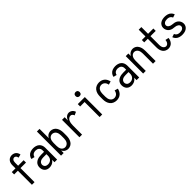

<svg xmlns="http://www.w3.org/2000/svg" viewBox="433 -2443 4134 4134"><g transform="rotate(-45 2500.0 -375.5)"><path d="M173 0V-428H60V-500H173V-595Q173 -626 181 -656Q189 -686 209 -710.5Q229 -735 258 -747Q287 -759 318 -759Q353 -759 385 -744Q417 -729 436 -699Q455 -669 460 -635L383 -616Q381 -633 373.5 -649.5Q366 -666 351 -676.5Q336 -687 318 -687Q297 -687 280.5 -672Q264 -657 258.5 -636.5Q253 -616 253 -595V-500H421V-428H253V0Z M706 8Q675 8 645 -2Q615 -12 593 -35Q571 -58 561.5 -88Q552 -118 552 -149Q552 -180 563 -209.5Q574 -239 597 -260.5Q620 -282 648.5 -294.5Q677 -307 707.5 -312Q738 -317 769 -317H860V-363Q860 -385 852 -405.5Q844 -426 827.5 -440Q811 -454 790 -460Q769 -466 747 -466Q722 -466 697 -457.5Q672 -449 655 -428Q638 -407 635 -382L558 -400Q564 -442 593 -476.5Q622 -511 663.5 -524.5Q705 -538 747 -538Q784 -538 820 -528Q856 -518 884.5 -494Q913 -470 926.5 -435Q940 -400 940 -363V0H860V-75Q853 -63 844 -52Q819 -22 782 -7Q745 8 706 8ZM860 -198V-245H769Q746 -245 722.5 -241Q699 -237 678 -225.5Q657 -214 644.5 -193.5Q632 -173 632 -149Q632 -125 645.5 -103Q659 -81 682.5 -72.5Q706 -64 731.5 -64Q757 -64 782 -73Q807 -82 825.5 -101.5Q844 -121 852 -146.5Q860 -172 860 -198Z M1275 8Q1244 8 1214 -4.5Q1184 -17 1163 -42Q1150 -58 1140 -76V0H1060V-735H1140V-454Q1150 -472 1163 -488Q1184 -513 1214 -525.5Q1244 -538 1275 -538Q1316 -538 1352 -518.5Q1388 -499 1409.5 -464Q1431 -429 1439.5 -389.5Q1448 -350 1448 -310V-220Q1448 -180 1439.5 -140.5Q1431 -101 1409.5 -66Q1388 -31 1352 -11.5Q1316 8 1275 8ZM1251 -64Q1278 -64 1303 -77.5Q1328 -91 1342.5 -115Q1357 -139 1362.5 -166Q1368 -193 1368 -220V-310Q1368 -337 1362.5 -364Q1357 -391 1342.5 -415Q1328 -439 1303 -452.5Q1278 -466 1251 -466Q1224 -466 1200 -452Q1176 -438 1163 -414Q1150 -390 1145 -363.5Q1140 -337 1140 -310V-220Q1140 -193 1145 -166.5Q1150 -140 1163 -116Q1176 -92 1200 -78Q1224 -64 1251 -64ZM1110 -311V-315Z M1620 0V-530H1700V-430Q1708 -452 1720 -473Q1737 -501 1766 -519.5Q1795 -538 1828 -538Q1857 -538 1883.5 -525.5Q1910 -513 1928.5 -490.5Q1947 -468 1955 -440L1880 -406Q1874 -430 1855 -448Q1836 -466 1811 -466Q1781 -466 1756.5 -446Q1732 -426 1720.5 -398Q1709 -370 1704.5 -340.5Q1700 -311 1700 -281V0Z M2235 0V-458H2099L2100 -530H2314V0ZM2250 -623Q2233 -623 2217.5 -630Q2202 -637 2194.5 -652.5Q2187 -668 2188 -685Q2187 -702 2194.5 -717.5Q2202 -733 2217.5 -740.5Q2233 -748 2250 -748Q2267 -748 2282.5 -740.5Q2298 -733 2305 -717.5Q2312 -702 2313 -685Q2312 -668 2305 -652.5Q2298 -637 2282.5 -630Q2267 -623 2250 -623Z M2751 8Q2709 8 2668.5 -8.5Q2628 -25 2601 -59.5Q2574 -94 2563 -135.5Q2552 -177 2552 -220V-310Q2552 -353 2563 -394.5Q2574 -436 2601 -470.5Q2628 -505 2668.5 -521.5Q2709 -538 2751 -538Q2786 -538 2819.5 -527.5Q2853 -517 2879.5 -494Q2906 -471 2922 -440Q2938 -409 2945 -375L2869 -353Q2864 -382 2849.5 -409Q2835 -436 2808 -451Q2781 -466 2751 -466Q2724 -466 2699 -453Q2674 -440 2659 -416Q2644 -392 2638 -365Q2632 -338 2632 -310V-220Q2632 -192 2638 -165Q2644 -138 2659 -114Q2674 -90 2699 -77Q2724 -64 2751 -64Q2781 -64 2808 -79Q2835 -94 2849.5 -121Q2864 -148 2869 -177L2945 -155Q2938 -121 2922 -90Q2906 -59 2879.5 -36Q2853 -13 2819.5 -2.5Q2786 8 2751 8Z M3206 8Q3175 8 3145 -2Q3115 -12 3093 -35Q3071 -58 3061.5 -88Q3052 -118 3052 -149Q3052 -180 3063 -209.5Q3074 -239 3097 -260.5Q3120 -282 3148.5 -294.5Q3177 -307 3207.5 -312Q3238 -317 3269 -317H3360V-363Q3360 -385 3352 -405.5Q3344 -426 3327.5 -440Q3311 -454 3290 -460Q3269 -466 3247 -466Q3222 -466 3197 -457.5Q3172 -449 3155 -428Q3138 -407 3135 -382L3058 -400Q3064 -442 3093 -476.5Q3122 -511 3163.5 -524.5Q3205 -538 3247 -538Q3284 -538 3320 -528Q3356 -518 3384.5 -494Q3413 -470 3426.5 -435Q3440 -400 3440 -363V0H3360V-75Q3353 -63 3344 -52Q3319 -22 3282 -7Q3245 8 3206 8ZM3360 -198V-245H3269Q3246 -245 3222.5 -241Q3199 -237 3178 -225.5Q3157 -214 3144.5 -193.5Q3132 -173 3132 -149Q3132 -125 3145.5 -103Q3159 -81 3182.5 -72.5Q3206 -64 3231.5 -64Q3257 -64 3282 -73Q3307 -82 3325.5 -101.5Q3344 -121 3352 -146.5Q3360 -172 3360 -198Z M3560 0V-530H3640V-454Q3650 -472 3663 -488Q3684 -512 3713.5 -525Q3743 -538 3775 -538Q3806 -538 3836 -525Q3866 -512 3886.5 -487.5Q3907 -463 3919 -433.5Q3931 -404 3935.5 -373Q3940 -342 3940 -310V0H3860V-310Q3860 -337 3855 -363.5Q3850 -390 3837 -413.5Q3824 -437 3800.5 -451.5Q3777 -466 3750 -466Q3723 -466 3699.5 -451.5Q3676 -437 3663 -413.5Q3650 -390 3645 -363.5Q3640 -337 3640 -310V0Z M4326 8Q4289 8 4254.5 -8Q4220 -24 4198.5 -54.5Q4177 -85 4168.5 -121Q4160 -157 4160 -194V-458H4051V-530H4160V-735H4240V-530H4401V-458H4240V-194Q4240 -165 4246.5 -136.5Q4253 -108 4275 -86Q4297 -64 4326 -64Q4351 -64 4371.5 -81Q4392 -98 4400.5 -122Q4409 -146 4411 -172L4489 -155Q4486 -123 4474 -93Q4462 -63 4440 -39Q4418 -15 4387.5 -3.5Q4357 8 4326 8Z M4748 8Q4708 8 4668.5 -3Q4629 -14 4599 -43Q4569 -72 4557 -110L4632 -134Q4640 -111 4658 -94Q4676 -77 4699.5 -70.5Q4723 -64 4748 -64Q4773 -64 4798 -70Q4823 -76 4842 -95.5Q4861 -115 4861 -140Q4861 -177 4828.5 -199.5Q4796 -222 4759.5 -224.5Q4723 -227 4687 -234.5Q4651 -242 4621 -264Q4591 -286 4575 -319.5Q4559 -353 4559 -390Q4559 -424 4575.5 -455Q4592 -486 4621.5 -505Q4651 -524 4684.5 -531Q4718 -538 4752 -538Q4792 -538 4831.5 -527Q4871 -516 4901 -487Q4931 -458 4943 -420L4868 -396Q4860 -419 4842 -436Q4824 -453 4800.5 -459.5Q4777 -466 4752 -466Q4727 -466 4702 -460Q4677 -454 4658 -434.5Q4639 -415 4639 -390Q4639 -353 4671.5 -330.5Q4704 -308 4740.5 -305.5Q4777 -303 4813 -295.5Q4849 -288 4879 -266Q4909 -244 4925 -210.5Q4941 -177 4941 -140Q4941 -106 4924.5 -75Q4908 -44 4878.5 -25Q4849 -6 4815.5 1Q4782 8 4748 8Z"/></g></svg>

Font: Iosevka SS01
Style: Regular
Weight: 400
Monospace: yes
Designer: Belleve Invis
Foundry: Belleve Invis
Version: 2.3.3; ttfautohint (v1.8.3)